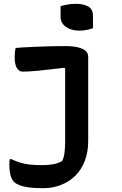

<svg xmlns="http://www.w3.org/2000/svg" viewBox="-20 -788 640 1008"><path d="M322 -546Q362 -546 389 -539.5Q416 -533 429.5 -521Q443 -509 443 -490Q443 -441 443 -396.5Q443 -352 443 -310.5Q443 -269 443 -226.5Q443 -184 443 -139.5Q443 -95 443 -46Q443 10 425.5 56Q408 102 376.5 133.5Q345 165 301.5 182.5Q258 200 206 200Q162 200 131.5 196Q101 192 83 184.5Q65 177 54 168Q40 153 34.5 129.5Q29 106 29 79Q29 71 29.5 62.5Q30 54 32 47H38Q62 58 85.5 65.5Q109 73 136.5 76Q164 79 201 79Q227 79 254.5 75Q282 71 306 58Q313 45 316 29.5Q319 14 320.5 -5Q322 -24 322 -50Q322 -104 322 -149.5Q322 -195 322 -239.5Q322 -284 322 -329.5Q322 -375 322 -429L316 -432Q272 -427 237.5 -423Q203 -419 177 -416.5Q151 -414 132 -413Q113 -412 99 -412Q80 -412 68.5 -431Q57 -450 57 -490Q57 -503 58.5 -515Q60 -527 62 -536Q91 -539 126 -540.5Q161 -542 195.5 -543.5Q230 -545 263 -545.5Q296 -546 322 -546ZM298 -755Q305 -758 314.5 -760Q324 -762 334 -764Q344 -766 355.5 -767Q367 -768 377 -768Q418 -768 443 -754Q468 -740 468 -706V-640Q461 -637 452.5 -635Q444 -633 435 -631Q426 -629 416.5 -628Q407 -627 397 -627Q354 -627 326 -647Q298 -667 298 -700Z"/></svg>

Font: Recursive Monospace Casual SemiBold
Style: Regular
Weight: 600
Version: Version 1.047